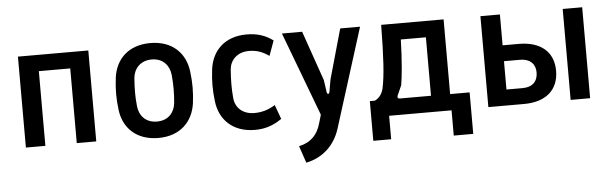

<svg xmlns="http://www.w3.org/2000/svg" viewBox="-47 -679 3376 1060"><g transform="rotate(-5 1640.5 -149.0)"><path d="M77 0H185V-414H359V0H467V-504H77Z M811 11C933 11 1003 -63 1017 -163C1021 -195 1023 -223 1023 -251C1023 -279 1021 -308 1017 -341C1004 -442 933 -515 811 -515C688 -515 618 -441 605 -341C601 -308 599 -279 599 -251C599 -223 601 -195 605 -163C617 -63 688 11 811 11ZM811 -80C747 -80 713 -123 708 -174C702 -229 703 -272 707 -329C711 -380 747 -424 811 -424C875 -424 909 -380 914 -329C919 -271 919 -229 914 -174C909 -123 875 -80 811 -80Z M1346 13C1401 13 1446 -1 1495 -35L1466 -114C1428 -90 1391 -80 1351 -80C1283 -80 1245 -122 1241 -173C1236 -230 1237 -272 1241 -330C1245 -381 1283 -424 1350 -424C1395 -424 1426 -411 1461 -387L1491 -470C1450 -500 1406 -516 1345 -516C1222 -516 1152 -442 1139 -341C1135 -308 1133 -280 1133 -252C1133 -224 1135 -195 1139 -162C1151 -62 1222 13 1346 13Z M1580 124 1612 218C1706 199 1772 135 1800 46L1973 -504H1863L1785 -228L1773 -159C1771 -147 1760 -147 1758 -159L1748 -228L1652 -504H1540L1715 -39L1701 9C1684 68 1649 109 1580 124Z M1991 130H2090V0H2436V140H2544V-90H2436V-504H2090C2088 -323 2082 -224 2067 -154C2060 -123 2043 -102 2019 -90H1991ZM2158 -90C2147 -90 2142 -96 2147 -108L2171 -162C2179 -207 2188 -299 2191 -414H2330V-90Z M3096 0H3204V-504H3096ZM2640 0H2838C2959 0 3030 -61 3030 -168C3030 -272 2959 -333 2838 -333H2748V-504H2640ZM2838 -88H2748V-245H2838C2892 -245 2922 -214 2922 -168C2922 -118 2892 -88 2838 -88Z"/></g></svg>

Font: Finlandica Medium
Style: Regular
Weight: 500
Designer: Niklas Ekholm, Juho Hiilivirta, Jaakko Suomalainen
Foundry: Helsinki Type Studio
Version: Version 2.000;Glyphs 3.2 (3202)